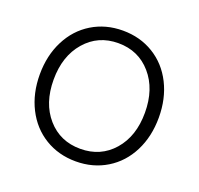

<svg xmlns="http://www.w3.org/2000/svg" viewBox="-125 -844 1022 988"><g transform="rotate(20 386.0 -350.0)"><path d="M554.9 -37.6Q480.5 7.8 386.2 7.8Q292 7.8 217.5 -37.6Q143.1 -83 101.6 -164.8Q60.1 -246.6 60.1 -350.1Q60.1 -453.6 101.6 -535.4Q143.1 -617.2 217.5 -662.6Q292 -708 386.2 -708Q480.5 -708 554.9 -662.6Q629.4 -617.2 670.7 -535.4Q711.9 -453.6 711.9 -350.1Q711.9 -246.6 670.7 -164.8Q629.4 -83 554.9 -37.6ZM636.2 -349.1Q636.2 -478.5 566.4 -558.8Q496.6 -639.2 386.2 -639.2Q275.9 -639.2 206.1 -558.8Q136.2 -478.5 136.2 -349.1Q136.2 -220.2 205.8 -140.6Q275.4 -61 386.2 -61Q497.1 -61 566.7 -140.6Q636.2 -220.2 636.2 -349.1Z"/></g></svg>

Font: LT Superior
Style: Regular
Weight: 400
Designer: Daniel Lyons
Foundry: LyonsType
Version: Version 1.000